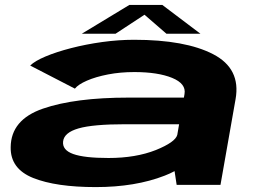

<svg xmlns="http://www.w3.org/2000/svg" viewBox="-20 -753 1068 782"><path d="M699.5 0 691 -56Q672.5 -46 650.5 -37.5Q531 9 370 9Q208 9 115 -28.2Q22 -65.5 23.5 -153.5Q24.5 -265.5 154.8 -310.5Q285 -355.5 504 -355.5H729L731.5 -370Q739 -412 681 -435.8Q623 -459.5 527 -459.5Q470 -459.5 419.8 -449.8Q369.5 -440 334 -424.5Q298.5 -409 285 -392L103 -486Q121.5 -504.5 165.5 -523Q209.5 -541.5 269.5 -557Q329.5 -572.5 396.2 -581.8Q463 -591 526 -591Q735 -591 848.2 -532.2Q961.5 -473.5 939.5 -349.5L878 0ZM702 -203.5 709.5 -247H491Q358.5 -247 299.8 -230Q241 -213 237 -177Q233 -142 278 -125.8Q323 -109.5 422 -109.5Q533 -109.5 615 -142Q694 -174 702 -203.5ZM313 -615.5 507 -733H641L796.5 -615.5H658L568.5 -693L450.5 -615.5Z"/></svg>

Font: Anybody UltraExpanded Regular
Style: Bold Italic
Weight: 700
Width: 9
Italic angle: -10°
Designer: Tyler Finck
Foundry: Etcetera Type Company
Version: Version 1.010; ttfautohint (v1.8.3) -l 8 -r 50 -G 200 -x 14 